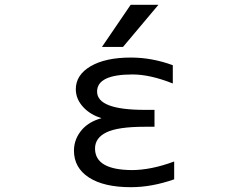

<svg xmlns="http://www.w3.org/2000/svg" viewBox="-20 -778 1040 810"><path d="M531.2 -757.8H648.4L499 -580.1H410.2ZM380.9 -151.4Q380.9 -61.5 536.1 -60.5Q617.2 -60.5 714.8 -96.7V-21.5Q620.1 11.7 532.2 11.7Q418 11.7 355 -29.3Q292 -70.3 292 -142.6Q292 -192.4 327.1 -232.4Q357.4 -265.6 408.2 -279.3Q362.3 -293.9 334 -323.2Q299.8 -358.4 299.8 -401.4Q299.8 -461.9 362.3 -498.5Q424.8 -535.2 532.2 -535.2Q621.1 -535.2 709 -502.9V-425.8Q613.3 -463.9 539.1 -463.9Q389.6 -463.9 389.6 -391.6Q389.6 -314.5 590.8 -314.5H631.8V-243.2H590.8Q477.5 -243.2 429.2 -219.7Q380.9 -196.3 380.9 -151.4Z"/></svg>

Font: GenEi Gothic M Regular
Style: Regular
Weight: 400
Designer: o_tamon (Modified); [Source Han Sans]
Ryoko NISHIZUKA  (kana & ideographs); Paul D. Hunt (Latin, Greek & Cyrillic); Wenl
Version: Version 1.1a;Original Version 1.004